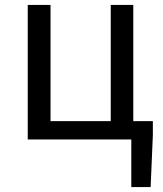

<svg xmlns="http://www.w3.org/2000/svg" viewBox="-20 -563 659 775"><path d="M510 192V0H92V-543H184V-74H427V-543H518V-74H597V-17L588 192Z"/></svg>

Font: Farlight84_Sys_V01
Style: Regular
Weight: 400
Designer: Ryoko NISHIZUKA  (kana, bopomofo & ideographs); Paul D. Hunt (Latin, Greek & Cyrillic); Sandoll Communications , Soo-you
Foundry: Adobe
Version: Version 2.004;October 29, 2024;FontCreator 14.0.0.2814 64-bi